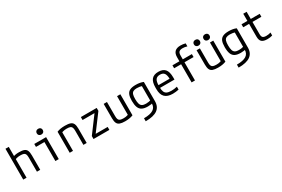

<svg xmlns="http://www.w3.org/2000/svg" viewBox="130 -2244 5789 3937"><g transform="rotate(-30 3025.0 -275.0)"><path d="M398 -336Q398 -385 387 -412Q376 -439 348 -449.5Q320 -460 268 -460Q242 -460 220 -457.5Q198 -455 175.5 -448.5Q153 -442 126 -430L114 -499Q151 -516 189.5 -523Q228 -530 279 -530Q355 -530 398 -513Q441 -496 458.5 -454.5Q476 -413 476 -340V0H398ZM74 0V-730H152V0Z M835 0V-450H635V-520H915V0ZM859 -614Q827 -614 807.5 -632.5Q788 -651 788 -682Q788 -714 807.5 -732Q827 -750 859 -750Q891 -750 910.5 -732Q930 -714 930 -682Q930 -651 910.5 -632.5Q891 -614 859 -614Z M1174 -498Q1215 -515 1261 -522.5Q1307 -530 1365 -530Q1447 -530 1492.5 -513Q1538 -496 1557 -454.5Q1576 -413 1576 -340V0H1498V-336Q1498 -385 1486.5 -412Q1475 -439 1446.5 -449.5Q1418 -460 1366 -460Q1340 -460 1317.5 -457Q1295 -454 1272.5 -447.5Q1250 -441 1222 -428L1252 -478V0H1174Z M1738 0V-70L2018 -446V-450H1738V-520H2113V-450L1832 -74V-70H2113V0Z M2485 10Q2406 10 2360.5 -7Q2315 -24 2296.5 -65.5Q2278 -107 2278 -180V-520H2356V-184Q2356 -136 2367 -109Q2378 -82 2406.5 -71Q2435 -60 2486 -60Q2513 -60 2535 -63Q2557 -66 2579 -73Q2601 -80 2627 -92L2595 -42V-520H2673V-22Q2633 -6 2587.5 2Q2542 10 2485 10Z M2847 149Q2996 149 3067.5 103.5Q3139 58 3139 -38V-480L3161 -435Q3127 -449 3094.5 -454.5Q3062 -460 3027 -460Q2974 -460 2943 -444Q2912 -428 2899.5 -389.5Q2887 -351 2887 -283Q2887 -209 2900.5 -167Q2914 -125 2946.5 -107Q2979 -89 3036 -89Q3069 -89 3099 -94.5Q3129 -100 3163 -110L3179 -40Q3150 -31 3115.5 -25.5Q3081 -20 3039 -20Q2955 -20 2904.5 -46Q2854 -72 2831.5 -130Q2809 -188 2809 -284Q2809 -376 2831 -429.5Q2853 -483 2903.5 -506.5Q2954 -530 3039 -530Q3144 -530 3217 -498V-43Q3217 90 3125.5 155Q3034 220 2847 220Z M3614 10Q3488 10 3426.5 -51.5Q3365 -113 3365 -240V-280Q3365 -409 3416 -469.5Q3467 -530 3575 -530Q3684 -530 3734.5 -469.5Q3785 -409 3785 -280V-226H3407V-291H3728L3707 -268V-277Q3707 -376 3676.5 -419Q3646 -462 3575 -462Q3505 -462 3474 -419Q3443 -376 3443 -277V-243Q3443 -174 3459.5 -133.5Q3476 -93 3514.5 -75.5Q3553 -58 3618 -58Q3649 -58 3683 -62Q3717 -66 3755 -75V-6Q3723 1 3686 5.5Q3649 10 3614 10Z M4060 0V-430H3895V-500H4060V-597Q4060 -684 4104.5 -727Q4149 -770 4238 -770Q4267 -770 4297 -766Q4327 -762 4355 -754V-683Q4328 -692 4300.5 -696Q4273 -700 4249 -700Q4191 -700 4165.5 -675.5Q4140 -651 4140 -594V-500H4355V-430H4140V0Z M4685 10Q4606 10 4560.5 -7Q4515 -24 4496.5 -65.5Q4478 -107 4478 -180V-520H4556V-184Q4556 -136 4567 -109Q4578 -82 4606.5 -71Q4635 -60 4686 -60Q4713 -60 4735 -63Q4757 -66 4779 -73Q4801 -80 4827 -92L4795 -42V-520H4873V-22Q4833 -6 4787.5 2Q4742 10 4685 10ZM4561 -582Q4529 -582 4509.5 -600.5Q4490 -619 4490 -650Q4490 -682 4509.5 -700Q4529 -718 4561 -718Q4593 -718 4612.5 -700Q4632 -682 4632 -650Q4632 -619 4612.5 -600.5Q4593 -582 4561 -582ZM4789 -582Q4757 -582 4737.5 -600.5Q4718 -619 4718 -650Q4718 -682 4737.5 -700Q4757 -718 4789 -718Q4821 -718 4840.5 -700Q4860 -682 4860 -650Q4860 -619 4840.5 -600.5Q4821 -582 4789 -582Z M5047 149Q5196 149 5267.5 103.5Q5339 58 5339 -38V-480L5361 -435Q5327 -449 5294.5 -454.5Q5262 -460 5227 -460Q5174 -460 5143 -444Q5112 -428 5099.5 -389.5Q5087 -351 5087 -283Q5087 -209 5100.5 -167Q5114 -125 5146.5 -107Q5179 -89 5236 -89Q5269 -89 5299 -94.5Q5329 -100 5363 -110L5379 -40Q5350 -31 5315.5 -25.5Q5281 -20 5239 -20Q5155 -20 5104.5 -46Q5054 -72 5031.5 -130Q5009 -188 5009 -284Q5009 -376 5031 -429.5Q5053 -483 5103.5 -506.5Q5154 -530 5239 -530Q5344 -530 5417 -498V-43Q5417 90 5325.5 155Q5234 220 5047 220Z M5852 10Q5761 10 5721 -26Q5681 -62 5681 -147V-450H5542V-520H5681V-690H5761V-520H5972V-450H5761V-164Q5761 -105 5783.5 -82.5Q5806 -60 5867 -60Q5897 -60 5923 -64.5Q5949 -69 5972 -77V-7Q5943 2 5913 6Q5883 10 5852 10Z"/></g></svg>

Font: M PLUS Code Latin SemiExpanded
Style: Regular
Weight: 400
Width: 6
Designer: Coji Morishita
Foundry: UNDERFOREST DESIGN
Version: Version 1.002; ttfautohint (v1.8.3)